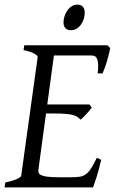

<svg xmlns="http://www.w3.org/2000/svg" viewBox="-20 -811 502 831"><path d="M418 -119.1Q408.2 -76.7 398.2 -45.4Q388.2 -14.2 382.8 0H0L2.9 -21Q33.7 -27.8 52.2 -35.9Q70.8 -43.9 71.8 -50.8L143.1 -564Q144 -569.8 128.9 -578.6Q113.8 -587.4 82 -594.2L85 -615.2H444.8L457 -603Q454.6 -590.3 450.9 -575.2Q447.3 -560.1 442.6 -544.9Q438 -529.8 433.1 -516.1Q428.2 -502.4 423.8 -493.2H402.8Q405.3 -515.6 404.8 -530.5Q404.3 -545.4 400.9 -554.4Q397.5 -563.5 391.6 -567.1Q385.7 -570.8 377 -570.8H213.4L184.6 -358.9H367.2L377 -345.2Q372.1 -338.4 366 -331.1Q359.9 -323.7 353.3 -316.7Q346.7 -309.6 340.3 -303.5Q334 -297.4 329.1 -293Q321.3 -301.3 312.5 -306.4Q303.7 -311.5 290.8 -314.5Q277.8 -317.4 259 -318.6Q240.2 -319.8 212.9 -319.8H179.2L146 -75.2Q145 -67.9 147.5 -62.3Q149.9 -56.6 159.2 -52.5Q168.5 -48.3 186 -46.1Q203.6 -43.9 232.9 -43.9H292Q312.5 -43.9 326.7 -46.4Q340.8 -48.8 352.3 -57.4Q363.8 -65.9 374.5 -82.5Q385.3 -99.1 398.9 -127.9ZM346.7 -756.3Q346.7 -742.7 342.5 -729.2Q338.4 -715.8 330.6 -704.8Q322.8 -693.8 311.5 -687Q300.3 -680.2 286.6 -680.2Q271.5 -680.2 263.2 -689Q254.9 -697.8 254.9 -714.4Q254.9 -727.5 259.3 -741Q263.7 -754.4 271.5 -765.6Q279.3 -776.9 290.3 -783.9Q301.3 -791 314.9 -791Q330.1 -791 338.4 -782Q346.7 -772.9 346.7 -756.3Z"/></svg>

Font: Gentium Plus APac
Style: Italic
Weight: 400
Italic angle: -8°
Designer: J. Victor Gaultney, Annie Olsen, Iska Routamaa, Becca Hirsbrunner
Foundry: SIL International
Version: Version 5.000